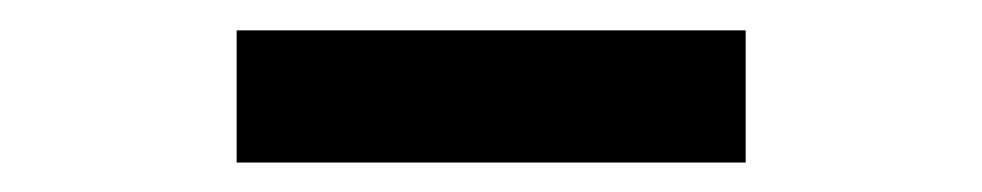

<svg xmlns="http://www.w3.org/2000/svg" viewBox="-20 -762 660 129"><path d="M139 -741.6H481V-652.8H139Z"/></svg>

Font: Monaspace Xenon Var ExtraLight
Style: Regular
Weight: 200
Designer: Riley Cran and the Lettermatic Team
Version: Version 1.200 (Monaspace Xenon Var)